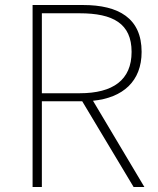

<svg xmlns="http://www.w3.org/2000/svg" viewBox="-20 -746 629 766"><path d="M147 -374V-693H298C431 -693 505 -652 505 -539C505 -427 431 -374 298 -374ZM513 0H556L351 -344C471 -356 545 -422 545 -539C545 -673 454 -726 311 -726H110V0H147V-342H308Z"/></svg>

Font: Harano Aji Gothic KR ExtraLight
Style: Regular
Weight: 250
Foundry: Masamichi Hosoda
Version: HaranoAjiGothicKR-ExtraLight version 20220220;ttx 4.29.1